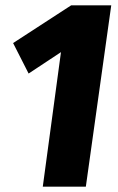

<svg xmlns="http://www.w3.org/2000/svg" viewBox="-20 -698 443 718"><path d="M396 -678 301 0H140L208 -503L87 -423L29 -537L246 -678Z"/></svg>

Font: Fira Sans Extra Condensed ExtraBold
Style: Italic
Weight: 800
Width: 3
Italic angle: -8°
Designer: Carrois Corporate & Edenspiekermann AG
Foundry: Carrois Corporate GbR & Edenspiekermann AG
Version: Version 4.203